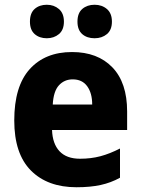

<svg xmlns="http://www.w3.org/2000/svg" viewBox="-20 -778 593 808"><path d="M283 -559Q391 -559 453 -494.5Q515 -430 515 -309V-231H199Q201 -173 230.5 -141.5Q260 -110 317 -110Q363 -110 402.5 -120.5Q442 -131 485 -153V-30Q447 -9 403.5 0.5Q360 10 302 10Q180 10 110 -60.5Q40 -131 40 -271Q40 -415 105 -487Q170 -559 283 -559ZM286 -444Q251 -444 228 -419Q205 -394 202 -338H368Q368 -386 347 -415Q326 -444 286 -444ZM106 -687Q106 -723 126 -740.5Q146 -758 177 -758Q207 -758 228 -740Q249 -722 249 -687Q249 -652 228 -634.5Q207 -617 177 -617Q146 -617 126 -634.5Q106 -652 106 -687ZM306 -687Q306 -723 326.5 -740.5Q347 -758 378 -758Q409 -758 430 -740Q451 -722 451 -687Q451 -652 430 -634.5Q409 -617 378 -617Q346 -617 326 -634.5Q306 -652 306 -687Z"/></svg>

Font: Noto Sans Tamil SemiCondensed ExtraBold
Style: Regular
Weight: 800
Width: 4
Designer: Jelle Bosma - Monotype Design Team
Foundry: Monotype Imaging Inc.
Version: Version 2.004; ttfautohint (v1.8.4.7-5d5b)